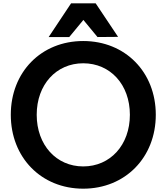

<svg xmlns="http://www.w3.org/2000/svg" viewBox="-20 -1063 1004 1156"><path d="M481 73C734 73 918 -115 918 -372C918 -629 734 -816 481 -816C228 -816 45 -629 45 -372C45 -115 228 73 481 73ZM481 -61C319 -61 201 -190 201 -372C201 -554 319 -682 481 -682C644 -682 762 -554 762 -372C762 -190 644 -61 481 -61ZM567 -840 691 -841 556 -1043H408L273 -840H397L482 -943Z"/></svg>

Font: LINE Seed JP_OTF Bold
Style: Regular
Weight: 700
Designer: LINE & Fontrix & Fontworks
Version: Version 1.009